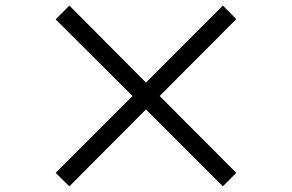

<svg xmlns="http://www.w3.org/2000/svg" viewBox="-20 -718 1040 684"><path d="M773.9 -54.2 500 -328.1 227.1 -54.2 178.2 -102.1 452.1 -376 178.2 -648.9 227.1 -698.2 500 -423.8 773.9 -698.2 821.8 -649.9 548.8 -376 821.8 -102.1Z"/></svg>

Font: Source Han Sans CN
Style: Regular
Weight: 400
Designer: Ryoko NISHIZUKA  (kana, bopomofo & ideographs); Paul D. Hunt (Latin, Greek & Cyrillic); Sandoll Communications , Soo-you
Foundry: Adobe
Version: Version 2.004;hotconv 1.0.118;makeotfexe 2.5.65603